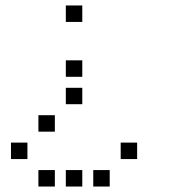

<svg xmlns="http://www.w3.org/2000/svg" viewBox="-20 -700 640 700"><path d="M221 -680Q220 -680 220 -680Q220 -680 220 -679V-621Q220 -620 220 -620Q220 -620 221 -620H279Q280 -620 280 -620Q280 -620 280 -621V-679Q280 -680 280 -680Q280 -680 279 -680ZM221 -480Q220 -480 220 -480Q220 -480 220 -479V-421Q220 -420 220 -420Q220 -420 221 -420H279Q280 -420 280 -420Q280 -420 280 -421V-479Q280 -480 280 -480Q280 -480 279 -480ZM221 -380Q220 -380 220 -380Q220 -380 220 -379V-321Q220 -320 220 -320Q220 -320 221 -320H279Q280 -320 280 -320Q280 -320 280 -321V-379Q280 -380 280 -380Q280 -380 279 -380ZM121 -280Q120 -280 120 -280Q120 -280 120 -279V-221Q120 -220 120 -220Q120 -220 121 -220H179Q180 -220 180 -220Q180 -220 180 -221V-279Q180 -280 180 -280Q180 -280 179 -280ZM21 -180Q20 -180 20 -180Q20 -180 20 -179V-121Q20 -120 20 -120Q20 -120 21 -120H79Q80 -120 80 -120Q80 -120 80 -121V-179Q80 -180 80 -180Q80 -180 79 -180ZM421 -180Q420 -180 420 -180Q420 -180 420 -179V-121Q420 -120 420 -120Q420 -120 421 -120H479Q480 -120 480 -120Q480 -120 480 -121V-179Q480 -180 480 -180Q480 -180 479 -180ZM121 -80Q120 -80 120 -80Q120 -80 120 -79V-21Q120 -20 120 -20Q120 -20 121 -20H179Q180 -20 180 -20Q180 -20 180 -21V-79Q180 -80 180 -80Q180 -80 179 -80ZM221 -80Q220 -80 220 -80Q220 -80 220 -79V-21Q220 -20 220 -20Q220 -20 221 -20H279Q280 -20 280 -20Q280 -20 280 -21V-79Q280 -80 280 -80Q280 -80 279 -80ZM321 -80Q320 -80 320 -80Q320 -80 320 -79V-21Q320 -20 320 -20Q320 -20 321 -20H379Q380 -20 380 -20Q380 -20 380 -21V-79Q380 -80 380 -80Q380 -80 379 -80Z"/></svg>

Font: Doto Black Medium
Style: Regular
Weight: 500
Monospace: yes
Version: Version 1.000